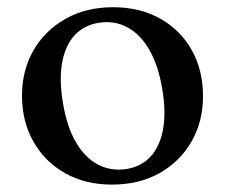

<svg xmlns="http://www.w3.org/2000/svg" viewBox="-20 -500 624 532"><path d="M293.5 -480Q367 -480 423.2 -448.8Q479.5 -417.5 511 -361.8Q542.5 -306 542.5 -233.5Q542.5 -163 510.5 -107.5Q478.5 -52 421.8 -20.2Q365 11.5 290 11.5Q216.5 11.5 160.5 -20Q104.5 -51.5 72.8 -107.2Q41 -163 41 -235Q41 -306 73.2 -361.2Q105.5 -416.5 162.2 -448.2Q219 -480 293.5 -480ZM329 -31.5Q370.5 -37.5 396.8 -65.8Q423 -94 431.8 -141.8Q440.5 -189.5 429.5 -254Q418.5 -319 393.8 -362Q369 -405 333.2 -424.2Q297.5 -443.5 255 -437Q213.5 -431 187.2 -402.8Q161 -374.5 152.2 -326.8Q143.5 -279 154.5 -214.5Q165 -149.5 190 -106.5Q215 -63.5 250.5 -44.5Q286 -25.5 329 -31.5Z"/></svg>

Font: Fraunces 12pt
Style: Regular
Weight: 400
Version: Version 1.000;[b76b70a41]